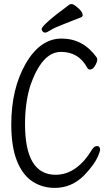

<svg xmlns="http://www.w3.org/2000/svg" viewBox="-20 -900 540 936"><path d="M200 -741Q193 -741 188 -746.5Q183 -752 183 -758Q183 -778 319 -878Q322 -880 330 -880Q338 -880 351 -869Q383 -845 383 -826Q383 -820 376 -816Q332 -798 288.5 -781.5Q245 -765 226.5 -753Q208 -741 200 -741ZM247 16Q186 16 138 -15.5Q90 -47 62.5 -116Q35 -185 35 -293Q35 -468 105.5 -590Q176 -712 280 -712Q386 -712 452 -619Q454 -615 454 -610Q454 -597 443 -579Q432 -561 419 -561Q410 -561 405 -570Q364 -647 277 -647Q183 -647 126 -477Q102 -396 102 -295Q102 -48 251 -48Q355 -48 430 -173Q440 -188 453 -188Q468 -188 468 -169Q468 -164 460 -144Q443 -100 390 -45Q329 16 247 16Z"/></svg>

Font: Moon Stars Kai HW
Style: Regular
Weight: 400
Designer: GuiWonder
Version: Version 1.101